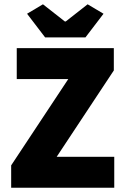

<svg xmlns="http://www.w3.org/2000/svg" viewBox="-20 -874 582 894"><path d="M32 0V-104L298 -506H58V-650H510V-546L244 -144H512V0ZM190 -700 106 -810 180 -854 282 -774H286L388 -854L462 -810L378 -700Z"/></svg>

Font: Assistant ExtraLight ExtraBold
Style: Regular
Weight: 800
Version: Version 3.000